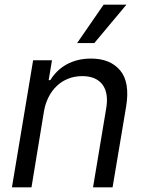

<svg xmlns="http://www.w3.org/2000/svg" viewBox="-20 -804 625 824"><path d="M122.2 -545.5H203.1L188.9 -460.2H196Q208.8 -481.2 226 -498Q243.3 -514.9 265.3 -527.2Q287.3 -539.4 313.6 -546Q339.8 -552.6 370.7 -552.6Q453.1 -552.6 495.7 -501.8Q538.4 -451 521.3 -346.6L463.1 0H379.3L436.1 -340.9Q441.4 -372.9 437.1 -398.3Q432.9 -423.7 419.6 -441.2Q406.2 -458.8 384.8 -468Q363.3 -477.3 333.8 -477.3Q300.1 -477.3 272.2 -466.1Q244.3 -454.9 223.4 -434.8Q202.4 -414.8 188.6 -387.4Q174.7 -360.1 169 -328.1L115.1 0H31.2ZM311.1 -619.3 424.7 -784.1H522.7L384.9 -619.3Z"/></svg>

Font: Inter P
Style: Italic
Weight: 400
Italic angle: -9.40001°
Designer: Rasmus Andersson
Foundry: rsms
Version: Version 3.018;git-588b23468